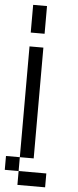

<svg xmlns="http://www.w3.org/2000/svg" viewBox="-68 -951 469 1151"><g transform="rotate(5 166.5 -375.5)"><path d="M0 83.3V0H83.3V83.3ZM83.3 -916.7H166.7V-750H83.3ZM83.3 0V-666.7H166.7V0ZM83.3 83.3H250V166.7H83.3Z"/></g></svg>

Font: Galmuri11 Regular
Style: Regular
Weight: 400
Designer: Minseo Lee (Quiple)
Version: Version 2.356;hotconv 1.1.0;makeotfexe 2.6.0 DEVELOPMENT